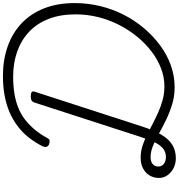

<svg xmlns="http://www.w3.org/2000/svg" viewBox="24 -1194 1190 1277"><g transform="rotate(-90 618.5 -555.0)"><path d="M205 20Q169 20 139.5 5Q110 -10 92 -35.5Q74 -61 74 -93Q74 -127 90.5 -154.5Q107 -182 137 -198Q167 -214 208 -214Q248 -214 285 -202.5Q322 -191 359 -172.5Q396 -154 434 -134Q472 -114 511.5 -96.5Q551 -79 593.5 -67.5Q636 -56 683 -56Q743 -56 801.5 -78Q860 -100 913.5 -140.5Q967 -181 1012 -235.5Q1057 -290 1091 -356Q1125 -422 1143.5 -495.5Q1162 -569 1162 -647Q1162 -748 1132 -825.5Q1102 -903 1046.5 -955.5Q991 -1008 915 -1035Q839 -1062 747 -1062Q686 -1062 634.5 -1053.5Q583 -1045 540 -1027.5Q497 -1010 461.5 -982.5Q426 -955 395.5 -918.5Q365 -882 340 -836Q333 -821 322.5 -819.5Q312 -818 296 -824Q284 -830 281 -840.5Q278 -851 284 -865Q310 -917 343.5 -959Q377 -1001 419.5 -1033Q462 -1065 512.5 -1086.5Q563 -1108 623 -1119Q683 -1130 753 -1130Q859 -1130 948.5 -1098.5Q1038 -1067 1102.5 -1006Q1167 -945 1202 -856Q1237 -767 1237 -653Q1237 -564 1216.5 -481Q1196 -398 1158 -324Q1120 -250 1067.5 -189Q1015 -128 953 -82.5Q891 -37 821 -12.5Q751 12 677 12Q617 12 563.5 -4.5Q510 -21 461 -44.5Q412 -68 369 -92.5Q326 -117 286.5 -132.5Q247 -148 212 -148Q183 -148 166.5 -134Q150 -120 150 -97Q150 -73 168 -59.5Q186 -46 214 -46Q245 -46 268.5 -64Q292 -82 311 -121Q330 -160 349 -221L576 -922Q580 -934 589.5 -939.5Q599 -945 617 -945Q637 -945 644.5 -939Q652 -933 648 -920L418 -210Q392 -128 362 -77Q332 -26 293.5 -3Q255 20 205 20Z"/></g></svg>

Font: Playwrite CU Light
Style: Regular
Weight: 300
Designer: Veronika Burian, José Scaglione
Foundry: TypeTogether
Version: Version 1.002